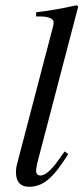

<svg xmlns="http://www.w3.org/2000/svg" viewBox="-20 -703 319 734"><path d="M279 -678 273 -683C214 -670 177 -663 118 -656V-640H136C168 -640 185 -630 185 -618C185 -615 185 -609 182 -599L45 -75C42 -65 41 -53 41 -45C41 -8 58 11 90 11C144 11 181 -19 241 -114L227 -124L202 -89C173 -48 150 -32 135 -32C125 -32 118 -38 118 -50C118 -58 121 -75 126 -93Z"/></svg>

Font: XITS
Style: Italic
Weight: 400
Italic angle: -16.33°
Designer: MicroPress Inc., with final additions and corrections provided by Coen Hoffman, Elsevier (retired)
Version: Version 1.302